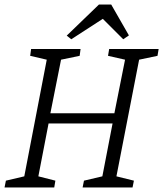

<svg xmlns="http://www.w3.org/2000/svg" viewBox="-25 -826 719 846"><path d="M-5 0 1 -30 82 -49 181 -563 108 -580 112 -610H330L326 -580L244 -563L197 -327H479L526 -563L451 -580L456 -610H674L669 -580L588 -563L488 -49L565 -30L559 0H339L345 -30L426 -49L471 -282H189L144 -49L219 -30L214 0ZM289 -653 269 -669 411 -806H465L543 -670L518 -653L428 -743Z"/></svg>

Font: Manuale Light
Style: Italic
Weight: 300
Italic angle: -11°
Version: Version 1.002